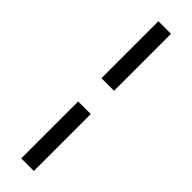

<svg xmlns="http://www.w3.org/2000/svg" viewBox="-304 -760 885 885"><g transform="rotate(45 139.0 -317.0)"><path d="M98 -392.8V-764H180.2V-392.8ZM98 130V-241.2H180.2V130Z"/></g></svg>

Font: Outfit Thin
Style: Regular
Weight: 100
Designer: Rodrigo Fuenzalida
Foundry: fragTYPE
Version: Version 1.000